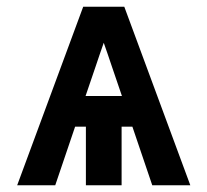

<svg xmlns="http://www.w3.org/2000/svg" viewBox="-20 -550 616 570"><path d="M31 0H144L203 -174H235V0H341V-174H373L432 0H545L349 -530H227ZM234 -265 264 -353Q270 -371 276 -388.5Q282 -406 288 -423Q294 -406 300 -388.5Q306 -371 312 -353L342 -265Z"/></svg>

Font: Iosevka Sparkle Semibold
Style: Regular
Weight: 600
Designer: Belleve Invis
Foundry: Belleve Invis
Version: Version 4.5.0; ttfautohint (v1.8.3)